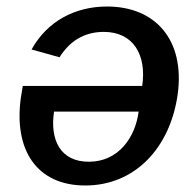

<svg xmlns="http://www.w3.org/2000/svg" viewBox="-20 -560 585 590"><path d="M50 -296 44 -259C22 -99 93 10 242 10C395 10 503 -106 526 -270C549 -439 456 -540 309 -540C212 -540 126 -496 77 -408L163 -384C193 -432 237 -462 299 -462C390 -462 431 -391 417 -296ZM406 -217C396 -139 345 -63 253 -63C166 -63 133 -129 146 -217Z"/></svg>

Font: Cheyenne Sans Medium
Style: Italic
Weight: 500
Italic angle: -8.13011°
Designer: The Public Sans project authors (U.S. Web Design System), Libre Franklin designed by Pablo Impallari and Rodrigo Fuenzal
Foundry: The Cheyenne Sans Project Authors
Version: Version 2.007